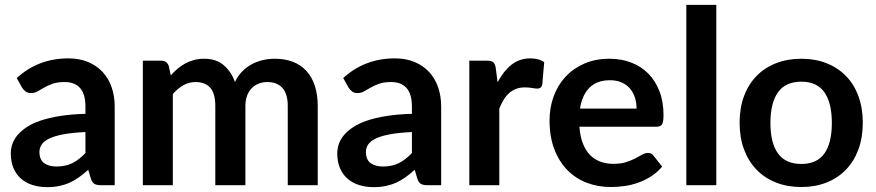

<svg xmlns="http://www.w3.org/2000/svg" viewBox="-20 -763 3608 791"><path d="M332 -219Q278.5 -216.5 242 -209.8Q205.5 -203 183.5 -192.5Q161.5 -182 152 -168Q142.5 -154 142.5 -137.5Q142.5 -105 161.8 -91Q181 -77 212 -77Q250 -77 277.8 -90.8Q305.5 -104.5 332 -132.5ZM49 -441.5Q137.5 -522.5 262 -522.5Q307 -522.5 342.5 -507.8Q378 -493 402.5 -466.8Q427 -440.5 439.8 -404Q452.5 -367.5 452.5 -324V0H396.5Q379 0 369.5 -5.2Q360 -10.5 354.5 -26.5L343.5 -63.5Q324 -46 305.5 -32.8Q287 -19.5 267 -10.5Q247 -1.5 224.2 3.2Q201.5 8 174 8Q141.5 8 114 -0.8Q86.5 -9.5 66.5 -27Q46.5 -44.5 35.5 -70.5Q24.5 -96.5 24.5 -131Q24.5 -150.5 31 -169.8Q37.5 -189 52.2 -206.5Q67 -224 90.5 -239.5Q114 -255 148.2 -266.5Q182.5 -278 228 -285.2Q273.5 -292.5 332 -294V-324Q332 -375.5 310 -400.2Q288 -425 246.5 -425Q216.5 -425 196.8 -418Q177 -411 162 -402.2Q147 -393.5 134.8 -386.5Q122.5 -379.5 107.5 -379.5Q94.5 -379.5 85.5 -386.2Q76.5 -393 71 -402Z M568.5 0V-513H644Q668 -513 675.5 -490.5L683.5 -452.5Q697 -467.5 711.8 -480Q726.5 -492.5 743.2 -501.5Q760 -510.5 779.2 -515.8Q798.5 -521 821.5 -521Q870 -521 901.2 -494.8Q932.5 -468.5 948 -425Q960 -450.5 978 -468.8Q996 -487 1017.5 -498.5Q1039 -510 1063.2 -515.5Q1087.5 -521 1112 -521Q1154.5 -521 1187.5 -508Q1220.5 -495 1243 -470Q1265.5 -445 1277.2 -409Q1289 -373 1289 -326.5V0H1165.5V-326.5Q1165.5 -375.5 1144 -400.2Q1122.5 -425 1081 -425Q1062 -425 1045.8 -418.5Q1029.5 -412 1017.2 -399.8Q1005 -387.5 998 -369Q991 -350.5 991 -326.5V0H867V-326.5Q867 -378 846.2 -401.5Q825.5 -425 785.5 -425Q758.5 -425 735.2 -411.8Q712 -398.5 692 -375.5V0Z M1677 -219Q1623.5 -216.5 1587 -209.8Q1550.5 -203 1528.5 -192.5Q1506.5 -182 1497 -168Q1487.5 -154 1487.5 -137.5Q1487.5 -105 1506.8 -91Q1526 -77 1557 -77Q1595 -77 1622.8 -90.8Q1650.5 -104.5 1677 -132.5ZM1394 -441.5Q1482.5 -522.5 1607 -522.5Q1652 -522.5 1687.5 -507.8Q1723 -493 1747.5 -466.8Q1772 -440.5 1784.8 -404Q1797.5 -367.5 1797.5 -324V0H1741.5Q1724 0 1714.5 -5.2Q1705 -10.5 1699.5 -26.5L1688.5 -63.5Q1669 -46 1650.5 -32.8Q1632 -19.5 1612 -10.5Q1592 -1.5 1569.2 3.2Q1546.5 8 1519 8Q1486.5 8 1459 -0.8Q1431.5 -9.5 1411.5 -27Q1391.5 -44.5 1380.5 -70.5Q1369.5 -96.5 1369.5 -131Q1369.5 -150.5 1376 -169.8Q1382.5 -189 1397.2 -206.5Q1412 -224 1435.5 -239.5Q1459 -255 1493.2 -266.5Q1527.5 -278 1573 -285.2Q1618.5 -292.5 1677 -294V-324Q1677 -375.5 1655 -400.2Q1633 -425 1591.5 -425Q1561.5 -425 1541.8 -418Q1522 -411 1507 -402.2Q1492 -393.5 1479.8 -386.5Q1467.5 -379.5 1452.5 -379.5Q1439.5 -379.5 1430.5 -386.2Q1421.5 -393 1416 -402Z M2030 -424Q2054 -470 2087 -496.2Q2120 -522.5 2165 -522.5Q2200.5 -522.5 2222 -507L2214 -414.5Q2211.5 -405.5 2206.8 -401.8Q2202 -398 2194 -398Q2186.5 -398 2171.8 -400.5Q2157 -403 2143 -403Q2122.5 -403 2106.5 -397Q2090.5 -391 2077.8 -379.8Q2065 -368.5 2055.2 -352.5Q2045.5 -336.5 2037 -316V0H1913.5V-513H1986Q2005 -513 2012.5 -506.2Q2020 -499.5 2022.5 -482Z M2602.5 -315.5Q2602.5 -339.5 2595.8 -360.8Q2589 -382 2575.5 -398Q2562 -414 2541.2 -423.2Q2520.5 -432.5 2493 -432.5Q2439.5 -432.5 2408.8 -402Q2378 -371.5 2369.5 -315.5ZM2367 -241Q2370 -201.5 2381 -172.8Q2392 -144 2410 -125.2Q2428 -106.5 2452.8 -97.2Q2477.5 -88 2507.5 -88Q2537.5 -88 2559.2 -95Q2581 -102 2597.2 -110.5Q2613.5 -119 2625.8 -126Q2638 -133 2649.5 -133Q2665 -133 2672.5 -121.5L2708 -76.5Q2687.5 -52.5 2662 -36.2Q2636.5 -20 2608.8 -10.2Q2581 -0.5 2552.2 3.5Q2523.5 7.5 2496.5 7.5Q2443 7.5 2397 -10.2Q2351 -28 2317 -62.8Q2283 -97.5 2263.5 -148.8Q2244 -200 2244 -267.5Q2244 -320 2261 -366.2Q2278 -412.5 2309.8 -446.8Q2341.5 -481 2387.2 -501Q2433 -521 2490.5 -521Q2539 -521 2580 -505.5Q2621 -490 2650.5 -460.2Q2680 -430.5 2696.8 -387.2Q2713.5 -344 2713.5 -288.5Q2713.5 -260.5 2707.5 -250.8Q2701.5 -241 2684.5 -241Z M2931 -743V0H2807.5V-743Z M3281.5 -521Q3338.5 -521 3385.2 -502.5Q3432 -484 3465.2 -450Q3498.5 -416 3516.5 -367Q3534.5 -318 3534.5 -257.5Q3534.5 -196.5 3516.5 -147.5Q3498.5 -98.5 3465.2 -64Q3432 -29.5 3385.2 -11Q3338.5 7.5 3281.5 7.5Q3224 7.5 3177 -11Q3130 -29.5 3096.8 -64Q3063.5 -98.5 3045.2 -147.5Q3027 -196.5 3027 -257.5Q3027 -318 3045.2 -367Q3063.5 -416 3096.8 -450Q3130 -484 3177 -502.5Q3224 -521 3281.5 -521ZM3281.5 -87.5Q3345.5 -87.5 3376.2 -130.5Q3407 -173.5 3407 -256.5Q3407 -339.5 3376.2 -383Q3345.5 -426.5 3281.5 -426.5Q3216.5 -426.5 3185.2 -382.8Q3154 -339 3154 -256.5Q3154 -174 3185.2 -130.8Q3216.5 -87.5 3281.5 -87.5Z"/></svg>

Font: LatoLatin
Style: Bold
Weight: 700
Designer: Lukasz Dziedzic with Adam Twardoch and Botio Nikoltchev
Foundry: tyPoland Lukasz Dziedzic
Version: Version 2.015; 2015-08-06; http://www.latofonts.com/